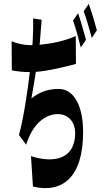

<svg xmlns="http://www.w3.org/2000/svg" viewBox="-20 -896 540 991"><path d="M195 -794 151 -801C152 -765 151 -738 149 -690C149 -682 148 -673 147 -663H135C105 -663 67 -671 40 -683L41 -533C70 -527 100 -524 134 -524C121 -415 102 -289 78 -199L115 -149C120 -166 125 -178 131 -191C164 -265 219 -307 279 -307C337 -307 368 -261 368 -210C368 -72 256 -53 140 -90L150 67C302 103 409 19 409 -214C409 -349 362 -437 283 -437C231 -437 186 -423 142 -388C150 -430 158 -478 165 -525C231 -530 311 -550 372 -566L371 -710C311 -683 242 -670 184 -665C185 -671 186 -677 186 -682ZM357 -790C371 -751 387 -692 397 -651L424 -691C414 -726 396 -791 383 -828ZM412 -838C426 -800 443 -741 454 -700L480 -740C471 -774 452 -838 438 -876Z"/></svg>

Font: 寒蝉无机体 CompactMedium
Style: Regular
Weight: 500
Width: 3
Designer: ChillTanhei {Warren2060}; 
Source Han Sans {Ryoko NISHIZUKA 西塚涼子 (kana, bopomofo & ideographs); Paul D. Hunt (Latin, Gre
Foundry: ChillType&Adobe
Version: Version 1.000;Glyphs 3.1.1 (3135)